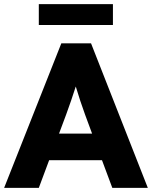

<svg xmlns="http://www.w3.org/2000/svg" viewBox="-21 -910 736 930"><path d="M-1 0 276 -700H420L695 0H523L473 -134H217L167 0ZM299 -354 265 -263H425L391 -355Q380 -385 368 -421Q356 -457 346 -491Q335 -457 323.5 -423Q312 -389 299 -354ZM167 -789V-890H526V-789Z"/></svg>

Font: Lexend
Style: Bold
Weight: 700
Designer: Bonnie Shaver-Troup, Thomas Jockin
Foundry: Lexend
Version: Version 1.007; ttfautohint (v1.8.3)